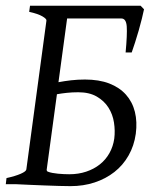

<svg xmlns="http://www.w3.org/2000/svg" viewBox="-20 -635 536 662"><path d="M250 -316.9Q228.5 -316.9 210.4 -314.9Q192.4 -313 176.3 -310.1L141.1 -50.8Q140.1 -46.9 144 -43.5Q151.4 -40.5 160.6 -38.8Q169.9 -37.1 179.9 -36.1Q189.9 -35.2 200 -34.7Q210 -34.2 218.8 -34.2Q250.5 -34.2 277.3 -43.2Q304.2 -52.2 324.5 -68.4Q344.7 -84.5 357.4 -107.2Q370.1 -129.9 374 -157.2Q377.4 -184.1 373 -212.4Q368.7 -240.7 354 -263.9Q339.4 -287.1 313.7 -302Q288.1 -316.9 250 -316.9ZM476.6 -603Q474.1 -590.3 469.2 -570.8Q464.4 -551.3 458.3 -530Q452.1 -508.8 445.6 -488.3Q439 -467.8 434.1 -454.1H413.1Q418.9 -516.1 417 -543.7Q415 -571.3 398.4 -571.3H211.4L181.6 -351.6Q202.1 -355.5 225.3 -358.2Q248.5 -360.8 272.9 -360.8Q321.3 -360.8 356.7 -347.2Q392.1 -333.5 414.3 -308.6Q436.5 -283.7 445.1 -249.3Q453.6 -214.8 448.2 -173.8Q442.4 -132.3 423.3 -98.9Q404.3 -65.4 374.5 -42Q344.7 -18.6 306.2 -5.9Q267.6 6.8 223.1 6.8Q208 6.8 183.6 6.1Q159.2 5.4 133.8 4.4Q108.4 3.4 85 2.4Q61.5 1.5 47.6 0.7Q33.7 0 32.7 0H0L2.4 -21Q33.2 -27.8 51.5 -35.9Q69.8 -43.9 70.8 -50.8L140.1 -564Q141.1 -569.8 126.2 -578.6Q111.3 -587.4 80.6 -594.2L83.5 -615.2H464.8L476.6 -603Z"/></svg>

Font: GentiumAlt
Style: Italic
Weight: 400
Italic angle: -7°
Designer: J. Victor Gaultney
Version: Version 1.02; 2005; OFL release